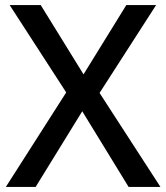

<svg xmlns="http://www.w3.org/2000/svg" viewBox="-20 -734 653 754"><path d="M610 0H485L303 -297L120 0H3L240 -371L18 -714H140L308 -442L476 -714H593L371 -369Z"/></svg>

Font: Noto Sans Javanese Medium
Style: Regular
Weight: 500
Version: Version 2.004